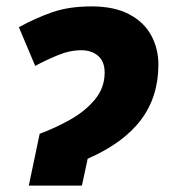

<svg xmlns="http://www.w3.org/2000/svg" viewBox="-20 -580 531 600"><path d="M104 -162Q153 -180 200 -206.5Q247 -233 277 -269.5Q307 -306 307 -353Q307 -388 286.5 -405.5Q266 -423 234 -423Q198 -423 159.5 -407Q121 -391 90 -374L39 -495Q92 -524 144 -542Q196 -560 266 -560Q337 -560 383.5 -535.5Q430 -511 452.5 -469.5Q475 -428 475 -378Q475 -278 420.5 -205.5Q366 -133 254 -84L236 0H70Z"/></svg>

Font: Noto Sans ExtraBold
Style: Italic
Weight: 800
Italic angle: -12°
Designer: Monotype Design Team
Foundry: Monotype Imaging Inc.
Version: Version 2.013; ttfautohint (v1.8.4.7-5d5b)